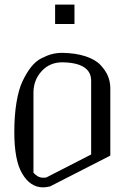

<svg xmlns="http://www.w3.org/2000/svg" viewBox="-20 -812 602 832"><path d="M218.8 -792H302.7V-708H218.8ZM250 -542Q195.3 -542 160.2 -503.4Q125 -464.8 125 -410.2V-63.5Q143.6 -42 167 -42Q176.8 -42 180.7 -43L375 -142.6V-461.9Q375 -540 250 -542ZM250 -583Q308.6 -582 351.1 -567.9Q393.6 -553.7 415.5 -530.3Q437.5 -506.8 447.3 -483.4Q457 -460 458 -433.6V-137.7L196.3 -3.9Q176.8 0 167 0Q110.4 0 75.2 -61.5Q42 -118.2 42 -240.2Q42 -310.5 51.3 -367.2Q60.5 -423.8 77.6 -460Q94.7 -496.1 114.7 -521.5Q134.8 -546.9 159.7 -559.6Q184.6 -572.3 205.6 -577.6Q226.6 -583 250 -583Z"/></svg>

Font: wanta
Style: Medium
Weight: 500
Version: Version 0.91